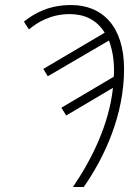

<svg xmlns="http://www.w3.org/2000/svg" viewBox="-20 -743 530 763"><path d="M270 0H313C399 -124 473 -289 473 -469C473 -640 385 -723 263 -723C176 -723 119 -692 75 -657L95 -626C128 -654 182 -687 257 -687C316 -687 365 -664 396 -613L152 -469L170 -440L413 -582C425 -550 433 -511 433 -466C433 -457 433 -447 432 -438L224 -315L243 -284L429 -394C413 -248 346 -112 270 0Z"/></svg>

Font: Noto Sans ExtraLight
Style: Italic
Weight: 200
Italic angle: -12°
Designer: Monotype Design Team
Foundry: Monotype Imaging Inc.
Version: Version 2.013